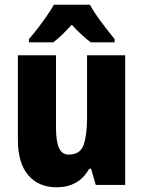

<svg xmlns="http://www.w3.org/2000/svg" viewBox="-20 -786 609 816"><path d="M512 -551V0H387L367 -69H359Q337 -29 302 -9.5Q267 10 221 10Q144 10 100 -41.5Q56 -93 56 -192V-551H218V-243Q218 -186 230.5 -157.5Q243 -129 272 -129Q321 -129 335.5 -170.5Q350 -212 350 -287V-551ZM362 -766Q381 -732 410 -693Q439 -654 467 -620V-606H366Q347 -620 327 -638.5Q307 -657 285 -681Q262 -656 243 -637.5Q224 -619 206 -606H103V-620Q119 -638 139.5 -664.5Q160 -691 179 -718.5Q198 -746 209 -766Z"/></svg>

Font: Noto Sans Bengali Condensed ExtraBold
Style: Regular
Weight: 800
Width: 3
Designer: Joana Ranito - Universal Thirst; Jelle Bosma - Monotype Design Team
Foundry: Universal Thirst ehf.
Version: Version 3.000; ttfautohint (v1.8.4.7-5d5b)